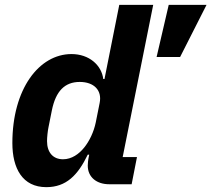

<svg xmlns="http://www.w3.org/2000/svg" viewBox="-20 -760 872 792"><path d="M832 -740H676L626 -525H723ZM523 0 545 -112H486L612 -740H472L411 -434H406C399 -491 348 -537 275 -537C141 -537 31 -393 31 -170C31 -65 73 12 171 12C253 12 301 -37 342 -122H348L345 -107C344 -102 342 -88 342 -77C342 -28 380 0 430 0ZM240 -103C199 -103 174 -131 174 -178C174 -194 177 -221 180 -235L194 -305C210 -384 247 -422 309 -422C367 -422 402 -388 391 -335L375 -255C367 -216 349 -178 327 -151C306 -125 276 -103 240 -103Z"/></svg>

Font: LVC Sans
Style: Bold Italic
Weight: 700
Italic angle: -11.31°
Designer: Mike Abbink, Paul van der Laan, Pieter van Rosmalen
Foundry: Bold Monday
Version: Version 3.0